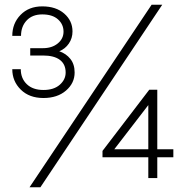

<svg xmlns="http://www.w3.org/2000/svg" viewBox="-20 -729 787 813"><path d="M105 64 622 -709H667L151 64ZM287 -596Q287 -567 271.5 -544.5Q256 -522 231 -512Q260 -502 278 -479.5Q296 -457 296 -422Q296 -377 259.5 -345.5Q223 -314 164 -314Q104 -314 68 -349.5Q32 -385 32 -436H68Q68 -397 93.5 -372.5Q119 -348 164 -348Q208 -348 233 -370Q258 -392 258 -422Q258 -457 233.5 -475.5Q209 -494 162 -494H108V-525H162Q200 -525 224.5 -545Q249 -565 249 -595Q249 -626 225.5 -647Q202 -668 159 -668Q117 -668 93 -642.5Q69 -617 69 -577H32Q32 -630 67 -666Q102 -702 159 -702Q217 -702 252 -671.5Q287 -641 287 -596ZM414 -90 612 -349H646V-97H714V-63H646V25H608V-63H414ZM464 -97H608V-284Z"/></svg>

Font: Gmarket Sans TTF Light
Style: Regular
Weight: 300
Designer: Creative Director : Sungho Lee; Art Director : Kiwoong Choi; Project Manager : Sori Yang, Jongwook Yoon; Font Designer :
Foundry: Sandoll Inc.
Version: Version 1.000;hotconv 1.0.109;makeotfexe 2.5.65596